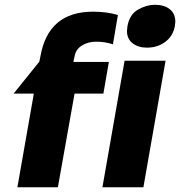

<svg xmlns="http://www.w3.org/2000/svg" viewBox="-20 -786 756 806"><path d="M371 -737Q183 -737 150 -551L145 -527L37 -393H122L53 0H223L293 -393H414L437 -526H288L293 -549Q298 -579 324 -595Q350 -611 383 -611Q421 -611 454 -600L475 -723Q428 -737 371 -737ZM675 -531H503L410 0H582ZM515 -676Q513 -662 513 -656Q513 -623 536.5 -604.5Q560 -586 597 -586Q641 -586 673.5 -610Q706 -634 714 -676Q716 -690 716 -695Q716 -729 692.5 -747.5Q669 -766 630 -766Q596 -766 560 -746Q524 -726 515 -676Z"/></svg>

Font: Geom ExtraBold
Style: Bold Italic
Weight: 800
Italic angle: -10°
Version: Version 1.102